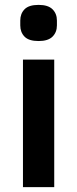

<svg xmlns="http://www.w3.org/2000/svg" viewBox="-20 -766 316 786"><path d="M138 -598Q98 -598 80.5 -616Q63 -634 63 -662V-682Q63 -710 80.5 -728Q98 -746 138 -746Q177 -746 195 -728Q213 -710 213 -682V-662Q213 -634 195 -616Q177 -598 138 -598ZM74 -522H202V0H74Z"/></svg>

Font: IBM Plex Sans Hebrew SmBld
Style: Regular
Weight: 600
Designer: Mike Abbink, Paul van der Laan, Pieter van Rosmalen, Yanek Iontef
Foundry: Bold Monday
Version: Version 1.3